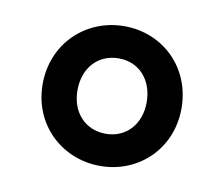

<svg xmlns="http://www.w3.org/2000/svg" viewBox="-48 -834 499 429"><g transform="rotate(10 202.0 -619.5)"><path d="M203 -461C290 -461 360 -527 360 -619C360 -712 290 -778 203 -778C116 -778 45 -712 45 -619C45 -527 116 -461 203 -461ZM203 -534C156 -534 124 -569 124 -619C124 -670 156 -705 203 -705C249 -705 281 -670 281 -619C281 -569 249 -534 203 -534Z"/></g></svg>

Font: DAIFUKU Sans JP
Style: Bold
Weight: 700
Designer: Original font ‘Source Han Sans JP’ : Ryoko NISHIZUKA  (kana, bopomofo & ideographs); Paul D. Hunt (Latin, Greek & Cyrill
Foundry: Daifuku
Version: Version 1.001